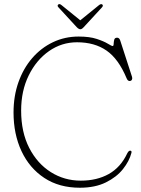

<svg xmlns="http://www.w3.org/2000/svg" viewBox="-20 -887 678 922"><path d="M611 -152.5Q601 -113.5 570.5 -75Q540 -36.5 488.2 -11Q436.5 14.5 363.5 14.5Q264 14.5 192.8 -32.5Q121.5 -79.5 83.2 -161.2Q45 -243 45 -347Q45 -425.5 68.5 -492Q92 -558.5 134.5 -607.8Q177 -657 234 -684.2Q291 -711.5 357.5 -711.5Q410 -711.5 444.2 -700.2Q478.5 -689 497.2 -677.5Q516 -666 521 -666Q525.5 -666 525.8 -676Q526 -686 528.5 -696Q531 -706 542.5 -706Q553 -706 557.5 -692L614 -518Q616.5 -510.5 613.5 -504.5Q610.5 -498.5 603 -498Q593.5 -497.5 588 -511Q549 -604.5 491.5 -644.2Q434 -684 350 -684Q276 -684 215.2 -641.5Q154.5 -599 118 -525Q81.5 -451 81.5 -356Q81.5 -252.5 120.2 -177Q159 -101.5 224 -60.5Q289 -19.5 368 -19.5Q445 -19.5 502 -51.2Q559 -83 590.5 -149.5Q597.5 -163.5 604.5 -163.5Q614 -163.5 611 -152.5ZM382.5 -757Q373 -746.5 366 -746.5Q358 -746.5 348 -757L260.5 -852Q253 -860 260.5 -866Q266.5 -870 276 -862L365.5 -789.5L455 -862Q464.5 -869.5 470.5 -866Q477.5 -860.5 470 -852Z"/></svg>

Font: Fraunces 72pt SuperSoft Thin
Style: Regular
Weight: 100
Version: Version 1.000;[b76b70a41]